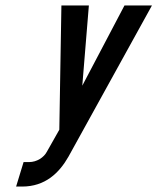

<svg xmlns="http://www.w3.org/2000/svg" viewBox="-20 -496 618 706"><path d="M61.2 190C146.5 190 197.8 139.7 231.8 80L538.8 -476H437.8L282.6 -181L306.8 -476H205.8L198.1 -19L152.3 62C141.5 82.6 115.9 100 86.7 100H66.7L39.2 190Z"/></svg>

Font: Din Kursivschrift
Style: Eng
Weight: 400
Version: Version 1.089